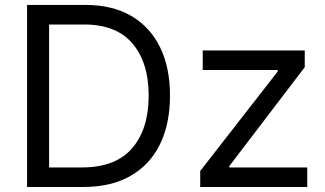

<svg xmlns="http://www.w3.org/2000/svg" viewBox="-20 -747 1300 767"><path d="M312.5 0H88.1V-727.3H322.4Q428.3 -727.3 503.6 -683.8Q578.8 -640.3 619 -559.1Q659.1 -478 659.1 -365.1Q659.1 -251.4 618.6 -169.6Q578.1 -87.7 500.7 -43.9Q423.3 0 312.5 0ZM176.1 -78.1H306.8Q442.1 -78.1 508 -155Q573.9 -231.9 573.9 -365.1Q573.9 -497.2 509.2 -573.2Q444.6 -649.1 316.8 -649.1H176.1ZM779.8 0V-63.9L1089.5 -461.6V-467.3H789.8V-545.5H1197.4V-478.7L896.3 -83.8V-78.1H1207.4V0Z"/></svg>

Font: Inter UI
Style: Regular
Weight: 400
Designer: Rasmus Andersson
Foundry: rsms
Version: 3.2;8d6f07862